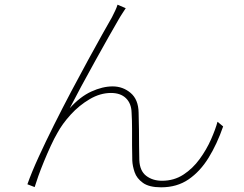

<svg xmlns="http://www.w3.org/2000/svg" viewBox="-20 -777 1040 820"><path d="M517 -742Q512 -734 503 -720.5Q494 -707 485 -691Q470 -666 444 -619.5Q418 -573 387 -517.5Q356 -462 327 -408Q298 -354 278 -315Q322 -364 370 -386Q418 -408 461 -408Q505 -408 538 -380Q571 -352 572 -296Q573 -259 573.5 -223Q574 -187 574 -154Q574 -121 575 -93Q577 -47 604.5 -26Q632 -5 672 -5Q723 -5 763 -31Q803 -57 832.5 -97.5Q862 -138 881 -181Q900 -224 909 -257L933 -237Q907 -162 871 -103.5Q835 -45 785.5 -11Q736 23 668 23Q617 23 590.5 4Q564 -15 555 -41.5Q546 -68 545 -91Q544 -123 544 -157Q544 -191 544 -226.5Q544 -262 542 -296Q541 -335 518 -357.5Q495 -380 454 -380Q408 -380 363 -353.5Q318 -327 282 -287.5Q246 -248 225 -209Q212 -187 197 -154.5Q182 -122 168 -88Q154 -54 143.5 -24.5Q133 5 128 22L97 10Q115 -41 145 -106.5Q175 -172 211 -244Q247 -316 284.5 -387Q322 -458 356.5 -521Q391 -584 417.5 -631.5Q444 -679 458 -703Q466 -719 472 -731.5Q478 -744 482 -757Z"/></svg>

Font: Noto Sans KR Thin
Style: Regular
Weight: 100
Designer: Ryoko NISHIZUKA 西塚涼子 (kana, bopomofo & ideographs); Paul D. Hunt (Latin, Greek & Cyrillic); Sandoll Communications 산돌커뮤니
Foundry: Adobe
Version: Version 2.004-H2;hotconv 1.0.118;makeotfexe 2.5.65603